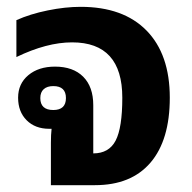

<svg xmlns="http://www.w3.org/2000/svg" viewBox="-20 -542 561 562"><path d="M129 0V-124Q129 -148 131 -165Q128 -165 124 -165Q83 -165 58 -190Q33 -215 33 -256Q33 -297 63 -322Q93 -347 141 -347Q194 -347 223.5 -317.5Q253 -288 253 -234V-93Q299 -93 318.5 -130.5Q338 -168 338 -256Q338 -418 191 -418Q117 -418 28 -375V-483Q68 -501 119.5 -511.5Q171 -522 216 -522Q341 -522 409 -452.5Q477 -383 477 -256Q477 -132 420.5 -66Q364 0 258 0ZM136 -220Q173 -220 173 -255Q173 -290 136 -290Q118 -290 108 -281Q98 -272 98 -255Q98 -220 136 -220Z"/></svg>

Font: Noto Sans Thai Looped UI
Style: Bold
Weight: 700
Designer: Cadson Demak Team
Foundry: Cadson Demak Co., Ltd.
Version: Version 1.000; ttfautohint (v1.8.4.7-5d5b)